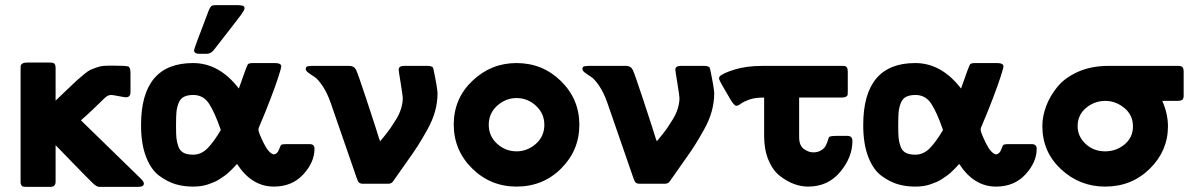

<svg xmlns="http://www.w3.org/2000/svg" viewBox="-20 -714 4651 746"><path d="M60 -20V-445Q60 -455 60.5 -459Q61 -463 67 -467Q73 -471 85 -471H174Q187 -471 191.5 -466.5Q196 -462 196 -449V-323Q214 -340 241.5 -366.5Q269 -393 278.5 -401.5Q288 -410 305.5 -424.5Q323 -439 331 -442.5Q339 -446 354 -451.5Q369 -457 382.5 -458Q396 -459 416 -459Q470 -459 478.5 -455.5Q487 -452 487 -430V-356Q487 -336 469 -336Q464 -336 441 -340.5Q418 -345 412 -345Q406 -345 400 -342.5Q394 -340 385.5 -332Q377 -324 367.5 -314.5Q358 -305 338 -286Q318 -267 295 -247V-246L527 -20Q539 -8 539 -1Q539 12 517 12H365Q356 12 341.5 -1.5Q327 -15 261 -83Q222 -124 196 -150V-8Q196 11 178 12H84Q75 12 70 11Q65 10 62.5 4.5Q60 -1 60 -4.5Q60 -8 60 -20Z M528 -228Q528 -469 730 -469Q832 -469 908 -370Q939 -459 943 -464Q946 -468 958 -469H1047Q1073 -469 1073 -456Q1073 -451 1062.5 -418Q1052 -385 1032 -332.5Q1012 -280 991 -231Q984 -216 984 -211Q984 -200 1004 -159Q1024 -118 1044 -114Q1058 -116 1064 -133Q1070 -150 1074 -152Q1078 -154 1093 -154H1183Q1202 -154 1202 -136Q1202 -84 1158.5 -36.5Q1115 11 1044 11Q958 11 901 -77Q900 -76 892.5 -68Q885 -60 881.5 -56.5Q878 -53 869 -44.5Q860 -36 852.5 -31Q845 -26 834 -18.5Q823 -11 812 -6.5Q801 -2 788 2.5Q775 7 760.5 9Q746 11 730 11Q694 11 663 2Q632 -7 599.5 -30.5Q567 -54 547.5 -104.5Q528 -155 528 -228ZM664 -220Q664 -193 665.5 -177.5Q667 -162 673 -145Q679 -128 693 -120.5Q707 -113 730 -113Q762 -113 786.5 -138Q811 -163 838 -209Q814 -278 792 -311.5Q770 -345 731 -345Q708 -345 694 -337.5Q680 -330 673.5 -312.5Q667 -295 665.5 -278Q664 -261 664 -230ZM734 -519Q734 -525 792 -676Q797 -687 801.5 -690.5Q806 -694 817 -694H907Q908 -694 911.5 -693.5Q915 -693 916.5 -693Q918 -693 920.5 -692.5Q923 -692 924.5 -691Q926 -690 927.5 -689Q929 -688 929.5 -686Q930 -684 930 -681Q930 -675 917 -657Q904 -639 811 -520Q799 -505 784 -505H754Q734 -505 734 -519Z M1168 -446Q1168 -450 1169.5 -452.5Q1171 -455 1174 -456Q1177 -457 1179 -457Q1181 -457 1185.5 -457.5Q1190 -458 1192 -458H1337Q1356 -458 1363.5 -442.5Q1371 -427 1402 -333Q1414 -297 1424 -266Q1434 -235 1439 -220Q1444 -205 1447.5 -193Q1451 -181 1453 -175.5Q1455 -170 1457 -165Q1458 -166 1473 -184.5Q1488 -203 1497 -216Q1506 -229 1519 -250Q1532 -271 1538.5 -292.5Q1545 -314 1545 -333Q1545 -341 1537 -390Q1529 -439 1529 -443Q1529 -458 1550 -458H1641Q1656 -458 1662 -452L1664 -446Q1680 -370 1680 -351Q1680 -317 1670.5 -282Q1661 -247 1640 -209.5Q1619 -172 1603 -147Q1587 -122 1555.5 -78Q1524 -34 1512 -16Q1507 -9 1505 -6.5Q1503 -4 1498.5 -2Q1494 0 1486 0H1392Q1380 0 1375 -4.5Q1370 -9 1365 -25L1265 -314Q1251 -354 1233 -380.5Q1215 -407 1201.5 -415.5Q1188 -424 1178 -431.5Q1168 -439 1168 -446Z M1743 -230Q1743 -331 1815.5 -400Q1888 -469 1987 -469Q2088 -469 2159.5 -399Q2231 -329 2231 -229Q2231 -130 2160.5 -59.5Q2090 11 1987 11Q1886 11 1814.5 -59.5Q1743 -130 1743 -230ZM1879 -229Q1879 -185 1911.5 -155.5Q1944 -126 1987 -126Q2029 -126 2062 -155Q2095 -184 2095 -229Q2095 -273 2062.5 -303Q2030 -333 1987 -333Q1945 -333 1912 -303.5Q1879 -274 1879 -229Z M2243 -446Q2243 -450 2244.5 -452.5Q2246 -455 2249 -456Q2252 -457 2254 -457Q2256 -457 2260.5 -457.5Q2265 -458 2267 -458H2412Q2431 -458 2438.5 -442.5Q2446 -427 2477 -333Q2489 -297 2499 -266Q2509 -235 2514 -220Q2519 -205 2522.5 -193Q2526 -181 2528 -175.5Q2530 -170 2532 -165Q2533 -166 2548 -184.5Q2563 -203 2572 -216Q2581 -229 2594 -250Q2607 -271 2613.5 -292.5Q2620 -314 2620 -333Q2620 -341 2612 -390Q2604 -439 2604 -443Q2604 -458 2625 -458H2716Q2731 -458 2737 -452L2739 -446Q2755 -370 2755 -351Q2755 -317 2745.5 -282Q2736 -247 2715 -209.5Q2694 -172 2678 -147Q2662 -122 2630.5 -78Q2599 -34 2587 -16Q2582 -9 2580 -6.5Q2578 -4 2573.5 -2Q2569 0 2561 0H2467Q2455 0 2450 -4.5Q2445 -9 2440 -25L2340 -314Q2326 -354 2308 -380.5Q2290 -407 2276.5 -415.5Q2263 -424 2253 -431.5Q2243 -439 2243 -446Z M2774 -407V-411L2776 -417Q2789 -430 2835 -444Q2881 -458 2943 -458H3245Q3246 -458 3249 -458Q3260 -458 3264 -457Q3268 -456 3271 -451Q3274 -446 3274 -434V-360Q3274 -349 3273.5 -345.5Q3273 -342 3267.5 -338.5Q3262 -335 3250 -335H3085V-181Q3085 -149 3103 -135.5Q3121 -122 3140 -122Q3158 -122 3170.5 -130Q3183 -138 3187.5 -146.5Q3192 -155 3196 -166.5Q3200 -178 3200 -179L3203 -183Q3212 -186 3227 -186H3273Q3292 -186 3292 -166Q3292 -103 3244.5 -46Q3197 11 3120 11Q3092 11 3064 0.5Q3036 -10 3009 -31.5Q2982 -53 2965.5 -93Q2949 -133 2949 -185V-335Q2913 -335 2891 -327Q2869 -319 2858.5 -311Q2848 -303 2841 -303Q2833 -303 2819 -326Q2776 -398 2774 -407Z M3334 -228Q3334 -469 3536 -469Q3638 -469 3714 -370Q3745 -459 3749 -464Q3752 -468 3764 -469H3853Q3879 -469 3879 -456Q3879 -451 3868.5 -418Q3858 -385 3838 -332.5Q3818 -280 3797 -231Q3790 -216 3790 -211Q3790 -200 3810 -159Q3830 -118 3850 -114Q3864 -116 3870 -133Q3876 -150 3880 -152Q3884 -154 3899 -154H3989Q4008 -154 4008 -136Q4008 -84 3964.5 -36.5Q3921 11 3850 11Q3764 11 3707 -77Q3706 -76 3698.5 -68Q3691 -60 3687.5 -56.5Q3684 -53 3675 -44.5Q3666 -36 3658.5 -31Q3651 -26 3640 -18.5Q3629 -11 3618 -6.5Q3607 -2 3594 2.5Q3581 7 3566.5 9Q3552 11 3536 11Q3500 11 3469 2Q3438 -7 3405.5 -30.5Q3373 -54 3353.5 -104.5Q3334 -155 3334 -228ZM3470 -220Q3470 -193 3471.5 -177.5Q3473 -162 3479 -145Q3485 -128 3499 -120.5Q3513 -113 3536 -113Q3568 -113 3592.5 -138Q3617 -163 3644 -209Q3620 -278 3598 -311.5Q3576 -345 3537 -345Q3514 -345 3500 -337.5Q3486 -330 3479.5 -312.5Q3473 -295 3471.5 -278Q3470 -261 3470 -230Z M4030 -224Q4030 -262 4044.5 -301Q4059 -340 4088 -376Q4117 -412 4168.5 -435Q4220 -458 4287 -458H4558Q4570 -458 4574.5 -453Q4579 -448 4579 -435V-342Q4579 -331 4574 -326.5Q4569 -322 4551 -322H4496Q4518 -272 4518 -223Q4518 -128 4447.5 -58.5Q4377 11 4274 11Q4175 11 4102.5 -56.5Q4030 -124 4030 -224ZM4167 -224Q4167 -184 4198 -155Q4229 -126 4274 -126Q4317 -126 4349.5 -153Q4382 -180 4382 -223Q4382 -267 4348.5 -294.5Q4315 -322 4275 -322Q4232 -322 4199.5 -294.5Q4167 -267 4167 -224Z"/></svg>

Font: CMU Sans Serif
Style: Bold
Weight: 700
Version: Version 0.7.0